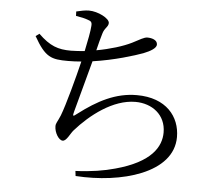

<svg xmlns="http://www.w3.org/2000/svg" viewBox="-56 -846 1111 952"><g transform="rotate(5 500.0 -369.5)"><path d="M287 -750C312 -746 331 -742 347 -736C363 -731 369 -726 367 -706C366 -684 356 -631 345 -580C321 -578 298 -576 277 -576C212 -576 172 -590 114 -646L96 -633C153 -532 183 -524 267 -524C289 -524 311 -525 333 -527C314 -448 276 -306 255 -252C240 -216 233 -212 233 -196C233 -165 255 -128 275 -128C294 -128 309 -166 324 -183C396 -265 507 -351 618 -351C701 -351 770 -300 770 -212C770 -141 724 -61 547 -13C494 2 428 13 351 16L354 41C582 56 838 -15 838 -195C838 -296 769 -385 622 -385C517 -385 428 -338 335 -267C313 -249 313 -254 319 -277L388 -533C498 -549 595 -580 636 -595C672 -609 699 -626 699 -643C699 -667 670 -674 649 -674C633 -674 613 -661 576 -642C534 -621 469 -601 402 -589C411 -624 417 -650 424 -672C432 -703 452 -709 452 -729C452 -752 394 -782 349 -782C329 -782 308 -777 286 -772Z"/></g></svg>

Font: Harano Aji Mincho K1
Style: Regular
Weight: 400
Foundry: Masamichi Hosoda
Version: HaranoAjiMinchoK1-Regular version 20230610;ttx 4.39.4